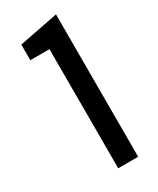

<svg xmlns="http://www.w3.org/2000/svg" viewBox="-178 -742 660 800"><g transform="rotate(-30 152.0 -342.5)"><path d="M142 0V-573H50V-648L238 -685V0Z"/></g></svg>

Font: Teachers Medium
Style: Regular
Weight: 500
Designer: Alfredo Marco Pradil, Chank Diesel
Version: Version 1.001